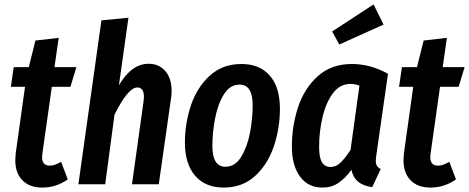

<svg xmlns="http://www.w3.org/2000/svg" viewBox="-20 -832 2118 867"><path d="M171 -136Q170 -131 170 -122Q170 -84 205 -84Q217 -84 228 -88Q239 -92 256 -101L286 -22Q234 15 171 15Q113 15 81 -18Q49 -51 49 -109Q49 -118 51 -140L93 -440H29L42 -529H110L140 -649L245 -661L226 -529H325L298 -440H214Z M755 -421Q755 -404 752 -386L697 0H576L628 -372Q630 -388 630 -394Q630 -437 600 -437Q558 -437 497 -314L455 0H334L438 -740L560 -752L517 -447Q574 -544 651 -544Q698 -544 726.5 -511Q755 -478 755 -421Z M815 -188Q815 -276 842.5 -357Q870 -438 927.5 -490.5Q985 -543 1070 -543Q1153 -543 1198.5 -490.5Q1244 -438 1244 -341Q1244 -254 1217 -172.5Q1190 -91 1132.5 -38Q1075 15 990 15Q907 15 861 -38.5Q815 -92 815 -188ZM1121 -356Q1121 -450 1062 -450Q1018 -450 990.5 -405Q963 -360 951 -296Q939 -232 939 -173Q939 -79 998 -79Q1042 -79 1069.5 -124.5Q1097 -170 1109 -233.5Q1121 -297 1121 -356Z M1732 -499 1680 -136Q1677 -118 1677 -105Q1677 -92 1682 -83.5Q1687 -75 1699 -69L1661 13Q1581 3 1567 -65Q1538 -26 1507.5 -5.5Q1477 15 1436 15Q1371 15 1334.5 -35Q1298 -85 1298 -170Q1298 -263 1326 -348Q1354 -433 1415 -488Q1476 -543 1569 -543Q1652 -543 1732 -499ZM1421 -168Q1421 -120 1434 -99Q1447 -78 1473 -78Q1497 -78 1517.5 -97.5Q1538 -117 1563 -155L1603 -445Q1584 -453 1562 -453Q1515 -453 1483.5 -411Q1452 -369 1436.5 -303.5Q1421 -238 1421 -168ZM1667 -812 1712 -721 1512 -631 1480 -690Z M1924 -136Q1923 -131 1923 -122Q1923 -84 1958 -84Q1970 -84 1981 -88Q1992 -92 2009 -101L2039 -22Q1987 15 1924 15Q1866 15 1834 -18Q1802 -51 1802 -109Q1802 -118 1804 -140L1846 -440H1782L1795 -529H1863L1893 -649L1998 -661L1979 -529H2078L2051 -440H1967Z"/></svg>

Font: Fira Sans Extra Condensed Medium
Style: Italic
Weight: 500
Width: 3
Italic angle: -8°
Designer: Carrois Corporate & Edenspiekermann AG
Foundry: Carrois Corporate GbR & Edenspiekermann AG
Version: Version 4.203